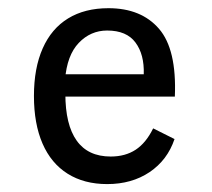

<svg xmlns="http://www.w3.org/2000/svg" viewBox="-20 -447 528 478"><path d="M64.5 -208.1Q64.5 -277.4 86.3 -326.6Q108.1 -375.8 149.6 -401.2Q191.1 -426.6 250 -426.6Q331.5 -426.6 375.8 -375.4Q420.2 -324.2 415.3 -206.5H112.9L112.1 -262.1H337.9Q339.5 -311.3 317.3 -341.1Q295.2 -371 246.8 -371Q205.6 -371 176.2 -340.3Q146.8 -309.7 141.9 -248.4L144.4 -245.2Q142.7 -229 142.7 -213.7Q142.7 -136.3 171 -96.8Q199.2 -57.3 255.6 -57.3Q291.9 -57.3 317.7 -74.2Q343.5 -91.1 361.3 -127.4L414.5 -100.8Q396.8 -48.4 352.4 -18.5Q308.1 11.3 246.8 11.3Q189.5 11.3 148.4 -14.5Q107.3 -40.3 85.9 -89.5Q64.5 -138.7 64.5 -208.1Z"/></svg>

Font: Playfair Micro SmCond SmLight
Style: Regular
Weight: 360
Width: 4
Designer: Claus Eggers Sørensen
Foundry: Claus Eggers Sørensen
Version: Version 2.100;Glyphs 3.2 (3219)